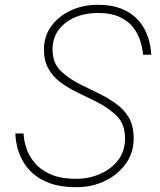

<svg xmlns="http://www.w3.org/2000/svg" viewBox="-20 -770 667 800"><path d="M299 10Q234 10 189.5 -6Q145 -22 117 -47.5Q89 -73 73.5 -102Q58 -131 52 -156.5Q46 -182 45 -198Q44 -214 44 -214H78Q78 -214 80 -195Q82 -176 91.5 -148Q101 -120 124.5 -91.5Q148 -63 190 -44Q232 -25 299 -25Q350 -25 396.5 -45Q443 -65 472 -102.5Q501 -140 501 -193Q501 -254 465 -288.5Q429 -323 378 -348L300 -386Q263 -404 232 -427Q201 -450 182 -483.5Q163 -517 163 -564Q163 -618 193 -660Q223 -702 274 -726Q325 -750 388 -750Q444 -750 482.5 -735Q521 -720 545.5 -696.5Q570 -673 583.5 -646Q597 -619 602.5 -595.5Q608 -572 609 -557Q610 -542 610 -542H576Q576 -542 574 -559.5Q572 -577 563.5 -603Q555 -629 535.5 -655Q516 -681 480 -698.5Q444 -716 388 -716Q335 -716 292 -697.5Q249 -679 224 -645Q199 -611 199 -564Q199 -507 233.5 -474Q268 -441 317 -417L389 -382Q428 -363 462 -339Q496 -315 516.5 -280.5Q537 -246 537 -193Q537 -133 503.5 -87Q470 -41 416 -15.5Q362 10 299 10Z"/></svg>

Font: Be Vietnam Pro Variable Thin
Style: Italic
Weight: 100
Italic angle: -12°
Designer: Lam Bao, Tony Le, Vietanh Nguyen
Foundry: Yellow Type Foundry
Version: Version 1.002